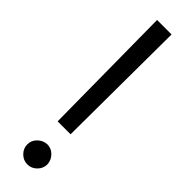

<svg xmlns="http://www.w3.org/2000/svg" viewBox="-249 -696 703 703"><g transform="rotate(45 102.0 -345.0)"><path d="M139 -700 136 -180H69L64 -700ZM102 10Q81 10 65.5 -5.5Q50 -21 50 -42Q50 -63 65.5 -78Q81 -93 102 -94Q123 -94 138 -78.5Q153 -63 154 -42Q154 -21 138.5 -5.5Q123 10 102 10Z"/></g></svg>

Font: Kulim Park
Style: Regular
Weight: 400
Designer: Noponies / Dale Sattler
Foundry: Noponies
Version: Version 1.000; ttfautohint (v1.8.3)